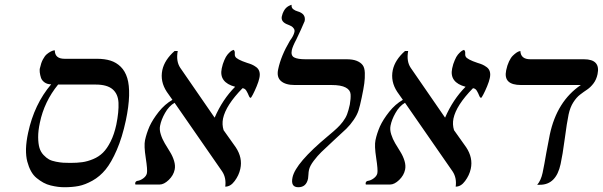

<svg xmlns="http://www.w3.org/2000/svg" viewBox="-20 -766 2503 797"><path d="M377.4 -415H221.2Q163.6 -344.2 145.5 -256.8Q138.2 -223.1 138.4 -196.3Q138.7 -169.4 143.8 -152.3Q148.9 -135.3 160.6 -122.8Q172.4 -110.4 183.6 -104.2Q194.8 -98.1 212.6 -94.7Q230.5 -91.3 242.2 -90.6Q253.9 -89.8 272 -89.8Q300.3 -89.8 321.5 -92.8Q342.8 -95.7 366.5 -105.5Q390.1 -115.2 407.2 -132.1Q424.3 -148.9 439.2 -178.5Q454.1 -208 462.9 -249Q473.6 -302.2 471.9 -339.1Q470.2 -376 447.3 -395.5Q424.3 -415 377.4 -415ZM247.6 11.2Q233.9 11.2 220.5 9.5Q207 7.8 190.7 3.9Q174.3 0 160.2 -7.8Q146 -15.6 132.1 -26.9Q118.2 -38.1 108.6 -55.7Q99.1 -73.2 93.3 -95.2Q87.4 -117.2 87.9 -147.9Q88.9 -178.7 96.7 -214.8Q122.1 -333.5 192.4 -416Q175.8 -416 164.8 -424.1Q153.8 -432.1 150.1 -443.1Q146.5 -454.1 145 -466.1Q143.6 -478 146.5 -485.8Q150.4 -504.9 158.2 -519.5Q166 -534.2 174.3 -541Q182.6 -547.9 190.2 -551.8Q197.8 -555.7 202.6 -556.6L207.5 -557.1Q207.5 -522 248 -522H381.8Q414.6 -522 438.7 -514.4Q462.9 -506.8 481.2 -488.8Q499.5 -470.7 508.3 -441.9Q517.1 -413.1 515.9 -368.7Q514.6 -324.2 502.4 -266.1Q487.3 -195.3 464.8 -143.6Q442.4 -91.8 418.5 -62.5Q394.5 -33.2 363.8 -16.1Q333 1 306.6 6.1Q280.3 11.2 247.6 11.2Z M1056.6 -441.9Q1053.7 -427.7 1045.4 -407.7Q1037.1 -387.7 1029.8 -373.8Q1022.5 -359.9 1020.5 -359.9Q1016.1 -359.9 1012.5 -369.4Q1008.8 -378.9 1002.9 -388.9Q997.1 -398.9 986.8 -399.9Q917.5 -329.1 905.8 -273.9Q900.9 -249 908.2 -225.6L958.5 -154.8Q987.8 -110.8 977.5 -64.9Q971.7 -38.1 954.1 -14.6Q937 8.8 915 8.8Q919.9 -27.3 902.3 -54.2L704.6 -339.4Q680.7 -325.2 665 -296.9Q649.4 -269.5 644.5 -244.1Q641.1 -227.5 647.5 -208Q653.3 -189 664.1 -170.9L685.5 -135.7Q696.8 -117.7 702.6 -98.1Q708.5 -78.6 705.1 -62Q700.2 -38.1 680.4 -19Q660.6 0 642.6 0H542Q541 -4.9 541 -5.9Q543 -13.7 549.8 -15.1Q562.5 -16.6 575 -25.9Q587.4 -35.2 589.8 -46.9Q592.8 -60.1 585 -110.6Q577.1 -161.1 582 -184.1Q587.9 -211.9 600.6 -241.2Q613.8 -270 638.9 -301.8Q664.1 -333.5 695.8 -351.6L672.4 -384.8Q644 -427.7 653.8 -475.1Q663.1 -517.6 704.6 -554.2H717.8Q710 -512.2 728 -484.9L870.1 -278.8L871.1 -277.8Q903.8 -353.5 956.1 -405.8Q888.2 -423.8 900.4 -481.9Q904.3 -501 911.1 -516.1Q917.5 -531.2 924.1 -539.1Q930.7 -546.9 936.5 -551.8Q942.4 -556.6 946.3 -557.6L949.7 -559.1Q954.1 -555.2 954.6 -550Q955.1 -544.9 954.6 -540.5Q954.1 -536.1 956.8 -530.8Q959.5 -525.4 971.7 -518.8Q983.9 -512.2 1005.9 -504.9Q1017.6 -501.5 1025.6 -498Q1033.7 -494.6 1043.5 -487.5Q1053.2 -480.5 1056.6 -469Q1060.1 -457.5 1056.6 -441.9Z M1191.4 -558.1Q1186.5 -535.2 1201.2 -527.6Q1215.8 -520 1248 -520H1418.5Q1444.8 -520 1460.9 -513.4Q1477.1 -506.8 1485.4 -495.8Q1493.7 -484.9 1494.4 -463.4Q1495.1 -441.9 1492.2 -419.9Q1489.3 -397.9 1481.4 -360.8Q1474.1 -325.7 1468.3 -307.6Q1462.4 -289.1 1448 -268.1Q1433.6 -247.1 1417.5 -231.4L1364.3 -182.1L1314 -134.8Q1298.3 -119.6 1282.2 -98.4Q1266.1 -77.1 1262.7 -61Q1260.7 -52.7 1260.3 -41.3Q1259.8 -29.8 1258.8 -24.9Q1251.5 11.2 1218.3 11.2Q1185.5 11.2 1194.3 -29.8Q1207 -89.4 1341.3 -201.2Q1367.7 -223.1 1379.4 -234.4Q1391.6 -245.6 1403.3 -261Q1415 -276.4 1420.9 -292Q1426.8 -307.6 1432.1 -332Q1436.5 -356.9 1435.3 -374.8Q1434.1 -392.6 1414.8 -402.8Q1395.5 -413.1 1356.4 -413.1H1203.6Q1165 -413.1 1146.2 -429.7Q1127.4 -446.3 1134.8 -479Q1146.5 -534.7 1183.6 -597.2Q1198.7 -617.2 1202.1 -632.8Q1204.1 -641.1 1199.5 -647.7Q1194.8 -654.3 1189.9 -657Q1185.1 -659.7 1176.8 -663.1Q1144.5 -674.3 1149.9 -698.2Q1152.8 -710.9 1158 -720.2Q1163.1 -729.5 1168.5 -734.1Q1173.8 -738.8 1179 -741.5Q1184.1 -744.1 1187 -745.1L1190.4 -746.1Q1189 -734.4 1197 -728Q1205.1 -721.7 1214.4 -719.2Q1251 -709 1244.6 -678.2Q1244.1 -675.8 1228.8 -642.1Q1213.4 -608.4 1210 -602.1Q1194.8 -573.7 1191.4 -558.1Z M2013.2 -441.9Q2010.3 -427.7 2002 -407.7Q1993.7 -387.7 1986.3 -373.8Q1979 -359.9 1977.1 -359.9Q1972.7 -359.9 1969 -369.4Q1965.3 -378.9 1959.5 -388.9Q1953.6 -398.9 1943.4 -399.9Q1874 -329.1 1862.3 -273.9Q1857.4 -249 1864.7 -225.6L1915 -154.8Q1944.3 -110.8 1934.1 -64.9Q1928.2 -38.1 1910.6 -14.6Q1893.6 8.8 1871.6 8.8Q1876.5 -27.3 1858.9 -54.2L1661.1 -339.4Q1637.2 -325.2 1621.6 -296.9Q1606 -269.5 1601.1 -244.1Q1597.7 -227.5 1604 -208Q1609.9 -189 1620.6 -170.9L1642.1 -135.7Q1653.3 -117.7 1659.2 -98.1Q1665 -78.6 1661.6 -62Q1656.7 -38.1 1637 -19Q1617.2 0 1599.1 0H1498.5Q1497.6 -4.9 1497.6 -5.9Q1499.5 -13.7 1506.3 -15.1Q1519 -16.6 1531.5 -25.9Q1543.9 -35.2 1546.4 -46.9Q1549.3 -60.1 1541.5 -110.6Q1533.7 -161.1 1538.6 -184.1Q1544.4 -211.9 1557.1 -241.2Q1570.3 -270 1595.5 -301.8Q1620.6 -333.5 1652.3 -351.6L1628.9 -384.8Q1600.6 -427.7 1610.4 -475.1Q1619.6 -517.6 1661.1 -554.2H1674.3Q1666.5 -512.2 1684.6 -484.9L1826.7 -278.8L1827.6 -277.8Q1860.4 -353.5 1912.6 -405.8Q1844.7 -423.8 1856.9 -481.9Q1860.8 -501 1867.7 -516.1Q1874 -531.2 1880.6 -539.1Q1887.2 -546.9 1893.1 -551.8Q1898.9 -556.6 1902.8 -557.6L1906.2 -559.1Q1910.6 -555.2 1911.1 -550Q1911.6 -544.9 1911.1 -540.5Q1910.6 -536.1 1913.3 -530.8Q1916 -525.4 1928.2 -518.8Q1940.4 -512.2 1962.4 -504.9Q1974.1 -501.5 1982.2 -498Q1990.2 -494.6 2000 -487.5Q2009.8 -480.5 2013.2 -469Q2016.6 -457.5 2013.2 -441.9Z M2340.3 -291Q2333 -256.3 2324.2 -189Q2315.4 -122.6 2307.1 -85Q2288.6 1 2221.2 1H2210Q2225.6 -17.1 2232.4 -48.8Q2239.3 -81.5 2248 -132.8Q2257.3 -183.6 2262.2 -207Q2291.5 -345.7 2391.1 -413.1H2143.1Q2105.5 -413.1 2090.1 -428.2Q2074.7 -443.4 2081.1 -474.1Q2085.4 -495.1 2093 -511Q2100.6 -526.9 2108.6 -534.7Q2116.7 -542.5 2123.8 -547.4Q2130.9 -552.2 2135.7 -553.2L2140.1 -554.2Q2141.6 -520 2181.6 -520H2403.8Q2473.6 -520 2460.4 -458Q2455.6 -435.5 2443.6 -419.7Q2431.6 -403.8 2417 -394Q2402.3 -384.3 2387.7 -373Q2373 -361.8 2359.9 -341.3Q2346.7 -320.8 2340.3 -291Z"/></svg>

Font: Linux Biolinum G
Style: Italic
Weight: 400
Italic angle: -12°
Designer: Philipp H. Poll
Foundry: Philipp H. Poll
Version: Version 0.5.1